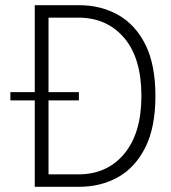

<svg xmlns="http://www.w3.org/2000/svg" viewBox="-20 -720 659 740"><path d="M284 -333V-365H167V-652H282Q392 -652 458.5 -574Q525 -496 525 -350Q525 -207 459 -127.5Q393 -48 282 -48H167V-333ZM20 -333H114V0H284Q369 0 435.5 -37.5Q502 -75 540.5 -152.5Q579 -230 579 -350Q579 -471 540.5 -548Q502 -625 435.5 -662.5Q369 -700 284 -700H114V-365H20Z"/></svg>

Font: Phudu Light Light
Style: Regular
Weight: 300
Version: Version 1.005;gftools[0.9.23]